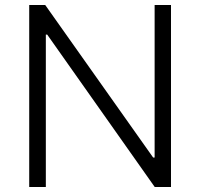

<svg xmlns="http://www.w3.org/2000/svg" viewBox="-20 -747 799 767"><path d="M663.1 -727.1V0H598.1L168.5 -608.9H163.1V0H96.7V-727.1H160.6L591.8 -117.7H597.7V-727.1Z"/></svg>

Font: Interop Light
Style: Regular
Weight: 300
Designer: Rasmus Andersson, Google, Jang Haemin
Foundry: jhaemin
Version: Version 1.007